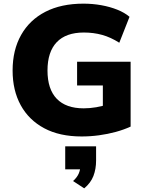

<svg xmlns="http://www.w3.org/2000/svg" viewBox="-20 -736 798 1051"><path d="M427 11Q306 11 222 -34Q138 -79 93.5 -160Q49 -241 49 -350Q49 -462 95.5 -544.5Q142 -627 228.5 -671.5Q315 -716 437 -716Q487 -716 534.5 -707.5Q582 -699 622 -683Q662 -667 689 -644L633 -502Q586 -532 539 -545Q492 -558 439 -558Q341 -558 290.5 -505Q240 -452 240 -350Q240 -248 290.5 -195.5Q341 -143 438 -143Q472 -143 507 -149Q542 -155 577 -167L543 -97V-268H402V-398H695V-43Q658 -26 614 -14Q570 -2 522.5 4.5Q475 11 427 11ZM441 295 380 255Q402 235 411 214Q420 193 420 171L455 191H337V65H506V143Q506 189 491.5 227Q477 265 441 295Z"/></svg>

Font: Nunito Sans 11pt Black
Style: Regular
Weight: 900
Version: Version 3.101;gftools[0.9.27]